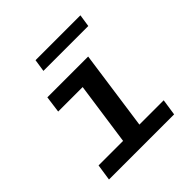

<svg xmlns="http://www.w3.org/2000/svg" viewBox="-183 -825 965 965"><g transform="rotate(-45 300.0 -342.5)"><path d="M224 0 284 -422H110L122 -511H412L340 0ZM49 0 62 -87H525L512 0ZM202 -619 212 -685H531L521 -619Z"/></g></svg>

Font: Chivo Mono Medium
Style: Italic
Weight: 500
Italic angle: -8.05°
Monospace: yes
Designer: Hector Gatti
Foundry: Omnibus-Type
Version: Version 1.008